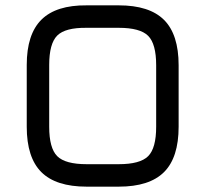

<svg xmlns="http://www.w3.org/2000/svg" viewBox="-20 -698 768 718"><path d="M304 0Q189 0 134.5 -54.5Q80 -109 80 -224V-455Q80 -570 135 -624.5Q190 -679 304 -678H424Q539 -678 593.5 -623.5Q648 -569 648 -454V-224Q648 -109 593.5 -54.5Q539 0 424 0ZM164 -224Q164 -144 194 -114Q224 -84 304 -84H424Q504 -84 534 -114Q564 -144 564 -224V-454Q564 -534 534 -564Q504 -594 424 -594H304Q224 -595 194 -565Q164 -535 164 -455Z"/></svg>

Font: Jura
Style: Bold
Weight: 700
Designer: Daniel Johnson, Alexei Vanyashin
Foundry: Daniel Johnson
Version: Version 5.103